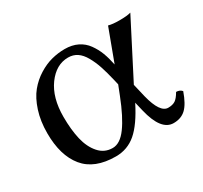

<svg xmlns="http://www.w3.org/2000/svg" viewBox="-102 -578 769 726"><g transform="rotate(-30 283.0 -214.5)"><path d="M118.2 -219.2Q118.2 -162.6 128.2 -120.1Q138.2 -77.6 161.9 -50.8Q185.5 -23.9 221.2 -23.9Q253.9 -23.9 283.4 -64.5Q313 -105 342.8 -181.2L358.9 -222.2L354 -243.2Q344.7 -282.7 335.7 -309.6Q326.7 -336.4 313.7 -359.4Q300.8 -382.3 283.9 -393.6Q267.1 -404.8 245.1 -404.8Q192.9 -404.8 155.5 -353.8Q118.2 -302.7 118.2 -219.2ZM34.2 -195.8Q34.2 -248.5 48.1 -291.5Q62 -334.5 84 -361.3Q106 -388.2 135 -406.2Q164.1 -424.3 192.6 -431.6Q221.2 -439 250 -439Q281.7 -439 305.7 -427.2Q329.6 -415.5 345 -394Q360.4 -372.6 369.4 -348.9Q378.4 -325.2 384.8 -293.9L437 -434.1Q454.6 -429.2 484.9 -429.2Q518.1 -429.2 534.2 -434.1L409.2 -190.9L422.9 -132.8Q443.4 -50.8 479 -50.8Q498 -50.8 509.8 -58.3Q521.5 -65.9 534.2 -87.9Q549.8 -87.9 559.1 -77.1Q542.5 -29.8 521.7 -10Q501 9.8 467.8 9.8Q413.1 9.8 389.2 -90.8L379.9 -129.9Q342.3 -55.2 304.4 -22.7Q266.6 9.8 215.8 9.8Q123 9.8 78.6 -44.4Q34.2 -98.6 34.2 -195.8Z"/></g></svg>

Font: Common Serif
Style: Regular
Weight: 400
Designer: Philipp H. Poll, Khaled Hosny
Foundry: Stefan Peev, Context Ltd.
Version: Version 1.026